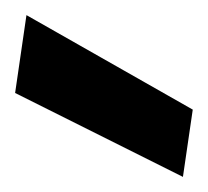

<svg xmlns="http://www.w3.org/2000/svg" viewBox="-20 -781 275 254"><path d="M222 -547 0 -658 15 -761 235 -636Z"/></svg>

Font: DM Sans
Style: Bold
Weight: 700
Designer: Colophon Foundry, Jonny Pinhorn
Foundry: Colophon Foundry
Version: Version 4.004; ttfautohint (v1.8.4.7-5d5b)